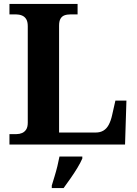

<svg xmlns="http://www.w3.org/2000/svg" viewBox="-20 -734 694 975"><path d="M28 0V-53H64Q79 -53 92 -58.5Q105 -64 113 -76.5Q121 -89 121 -111V-601Q121 -624 113 -637Q105 -650 91 -655.5Q77 -661 60 -661H28V-714H374V-661H340Q320 -661 307 -656Q294 -651 287 -638.5Q280 -626 280 -604V-61H466Q489 -61 505.5 -71Q522 -81 532.5 -101Q543 -121 549 -148L566 -223H622L615 0ZM243 208Q249 188 257 162Q265 136 271.5 109.5Q278 83 282 61H398V71Q389 92 373 118.5Q357 145 338 172Q319 199 303 221H243Z"/></svg>

Font: Noto Serif Myanmar
Style: Regular
Weight: 400
Designer: Ben Mitchell and the Monotype Design Team
Foundry: Monotype Imaging Inc.
Version: Version 2.106